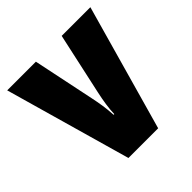

<svg xmlns="http://www.w3.org/2000/svg" viewBox="-152 -674 795 795"><g transform="rotate(-45 245.5 -276.5)"><path d="M159 0H333L489 -553H321L262 -283C253 -242 247 -204 246 -170H242C240 -211 234 -246 226 -284L170 -553H2Z"/></g></svg>

Font: Noto Sans Devanagari ExtraCondensed Black
Style: Regular
Weight: 900
Width: 2
Designer: Jelle Bosma - Monotype Design Team
Foundry: Monotype Imaging Inc.
Version: Version 2.004